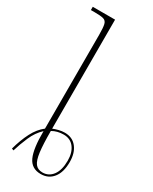

<svg xmlns="http://www.w3.org/2000/svg" viewBox="-201 -808 689 865"><g transform="rotate(30 144.0 -375.0)"><path d="M10 -25Q24 -76 44 -115Q64 -154 94 -177V-665Q94 -702 90 -718.5Q86 -735 71.5 -739Q57 -743 27 -743H6V-760H122V-193Q134 -198 150 -202Q166 -206 181 -206Q221 -206 243.5 -177.5Q266 -149 266 -102Q266 -49 242.5 -19.5Q219 10 179 10Q131 10 112 -31.5Q93 -73 94 -164Q65 -137 48 -97.5Q31 -58 20 -21ZM182 0Q215 0 235 -27Q255 -54 255 -103Q255 -145 235.5 -170.5Q216 -196 181 -196Q148 -196 122 -181Q122 -112 127 -72.5Q132 -33 145 -16.5Q158 0 182 0Z"/></g></svg>

Font: Noto Serif Display Condensed Thin
Style: Regular
Weight: 100
Width: 3
Designer: Monotype Design Team
Foundry: Monotype Imaging Inc.
Version: Version 2.009